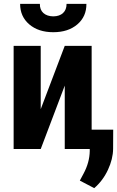

<svg xmlns="http://www.w3.org/2000/svg" viewBox="-20 -763 600 983"><path d="M449.2 -528.3V-99.1H559.6L559.1 -1Q558.6 50.8 532.7 106.4Q506.8 162.1 462.4 200.2L388.7 161.6L407.2 127Q438.5 69.3 439.5 10.7V0H311.5V-324.7L188.5 0H49.8V-528.3H188.5V-204.1L311.5 -528.3ZM422.4 -743.2Q422.9 -678.2 376 -638.2Q329.1 -598.1 252.9 -598.1Q176.8 -598.1 129.9 -638.2Q83 -678.2 83 -743.2H184.1Q183.6 -712.9 202.1 -696.3Q220.7 -679.7 252.9 -679.2Q285.2 -679.7 302.7 -696.3Q320.8 -712.9 320.8 -743.2Z"/></svg>

Font: RobotoCondensed-Bold
Style: Bold
Weight: 700
Designer: Google
Version: Version 2.001240; 2014